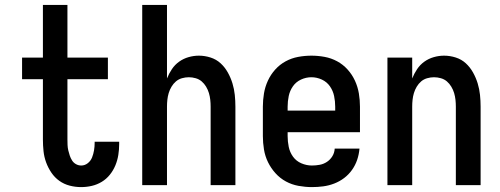

<svg xmlns="http://www.w3.org/2000/svg" viewBox="-20 -755 2040 783"><path d="M311 8Q287 8 264 2Q241 -4 222 -17.5Q203 -31 189.5 -51Q176 -71 168 -93Q160 -115 157.5 -138.5Q155 -162 155 -186V-432H70V-520H155V-735H255V-520H420V-432H255V-186Q255 -175 255.5 -163.5Q256 -152 258.5 -141.5Q261 -131 264.5 -120.5Q268 -110 274 -100.5Q280 -91 290 -85.5Q300 -80 311 -80Q326 -80 338 -89.5Q350 -99 355.5 -113Q361 -127 363.5 -142Q366 -157 366 -172V-177H466V-167Q466 -145 462.5 -123Q459 -101 450.5 -80.5Q442 -60 428 -42.5Q414 -25 395 -13.5Q376 -2 354.5 3Q333 8 311 8Z M560 0V-735H661V-435Q669 -455 681 -473Q693 -491 710.5 -503.5Q728 -516 749 -522Q770 -528 791 -528Q815 -528 838.5 -520.5Q862 -513 879.5 -497Q897 -481 909 -459.5Q921 -438 928 -415Q935 -392 937.5 -368Q940 -344 940 -320V0H839V-320Q839 -334 837.5 -348Q836 -362 832 -375.5Q828 -389 820.5 -401.5Q813 -414 802.5 -423Q792 -432 778 -436Q764 -440 750 -440Q736 -440 722 -436Q708 -432 697.5 -423Q687 -414 679.5 -401.5Q672 -389 668 -375.5Q664 -362 662.5 -348Q661 -334 661 -320V0Z M1252 8Q1225 8 1197.5 3Q1170 -2 1146 -15Q1122 -28 1103.5 -48.5Q1085 -69 1073 -93.5Q1061 -118 1056.5 -145.5Q1052 -173 1052 -200V-320Q1052 -347 1056.5 -374Q1061 -401 1072.5 -426Q1084 -451 1102.5 -471.5Q1121 -492 1145 -505Q1169 -518 1196 -523Q1223 -528 1250 -528Q1277 -528 1304 -523Q1331 -518 1355 -505Q1379 -492 1397.5 -471.5Q1416 -451 1427.5 -426Q1439 -401 1443.5 -374Q1448 -347 1448 -320V-216H1153V-200Q1153 -178 1157.5 -156Q1162 -134 1175 -116Q1188 -98 1209 -89Q1230 -80 1252 -80Q1268 -80 1284 -83Q1300 -86 1313.5 -95Q1327 -104 1335.5 -118Q1344 -132 1345 -149H1446Q1444 -125 1436.5 -103Q1429 -81 1415.5 -62Q1402 -43 1383.5 -29Q1365 -15 1343 -6.5Q1321 2 1298 5Q1275 8 1252 8ZM1347 -304V-320Q1347 -342 1342.5 -363.5Q1338 -385 1325.5 -403Q1313 -421 1292.5 -430.5Q1272 -440 1250 -440Q1228 -440 1207.5 -430.5Q1187 -421 1174.5 -403Q1162 -385 1157.5 -363.5Q1153 -342 1153 -320V-304Z M1560 0V-520H1661V-435Q1669 -455 1681 -473Q1693 -491 1710.5 -503.5Q1728 -516 1749 -522Q1770 -528 1791 -528Q1815 -528 1838.5 -520.5Q1862 -513 1879.5 -497Q1897 -481 1909 -459.5Q1921 -438 1928 -415Q1935 -392 1937.5 -368Q1940 -344 1940 -320V0H1839V-320Q1839 -334 1837.5 -348Q1836 -362 1832 -375.5Q1828 -389 1820.5 -401.5Q1813 -414 1802.5 -423Q1792 -432 1778 -436Q1764 -440 1750 -440Q1736 -440 1722 -436Q1708 -432 1697.5 -423Q1687 -414 1679.5 -401.5Q1672 -389 1668 -375.5Q1664 -362 1662.5 -348Q1661 -334 1661 -320V0Z"/></svg>

Font: Iosevka SS18 Semibold
Style: Regular
Weight: 600
Monospace: yes
Designer: Belleve Invis
Foundry: Belleve Invis
Version: Version 25.1.1; ttfautohint (v1.8.4)